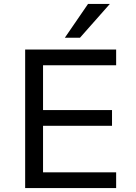

<svg xmlns="http://www.w3.org/2000/svg" viewBox="-20 -957 691 977"><path d="M108 0V-705H571V-625H199V-397H550V-317H199V-80H571V0ZM310 -765 428 -937H539L387 -765Z"/></svg>

Font: Nunito Sans 7pt
Style: Regular
Weight: 400
Designer: Vernon Adams
Foundry: Vernon Adams
Version: Version 3.101;gftools[0.9.27]